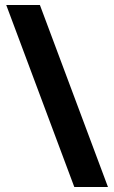

<svg xmlns="http://www.w3.org/2000/svg" viewBox="-20 -742 458 770"><path d="M140 -722H5L278 8H413Z"/></svg>

Font: Noto Sans Khmer Condensed ExtraBold
Style: Regular
Weight: 800
Width: 3
Designer: Danh Hong and the Monotype Design Team
Foundry: Monotype Imaging Inc.
Version: Version 2.004